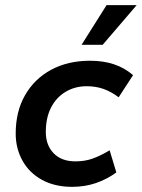

<svg xmlns="http://www.w3.org/2000/svg" viewBox="-20 -716 551 746"><path d="M260 10Q193 10 143.5 -17Q94 -44 67.5 -91.5Q41 -139 41 -197Q41 -283 77.5 -346.5Q114 -410 179 -445Q244 -480 330 -480Q382 -480 423.5 -466Q465 -452 497 -424L441 -338Q412 -360 382 -370.5Q352 -381 317 -381Q271 -381 234.5 -359Q198 -337 178 -297.5Q158 -258 158 -203Q158 -152 188.5 -120.5Q219 -89 273 -89Q309 -89 339 -99.5Q369 -110 406 -132L432 -46Q395 -19 352 -4.5Q309 10 260 10ZM297 -542 394 -696H511L379 -542Z"/></svg>

Font: Gantari SemiBold
Style: Italic
Weight: 600
Italic angle: -10°
Designer: Anugrah Pasau
Foundry: Lafontype
Version: Version 1.000